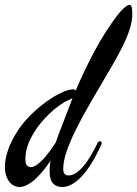

<svg xmlns="http://www.w3.org/2000/svg" viewBox="-58 -749 556 778"><path d="M473.1 -726.1Q475.6 -722.2 476.8 -713.1Q478 -704.1 478 -691.9Q478 -668.9 471.2 -643.3Q464.4 -617.7 451.4 -588.1Q438.5 -558.6 419.9 -524.7Q401.4 -490.7 377.9 -451.2Q342.3 -391.1 309.8 -335Q277.3 -278.8 252.4 -229.5Q227.5 -180.2 212.9 -138.2Q198.2 -96.2 198.2 -64.9Q198.2 -52.7 202.9 -45.4Q207.5 -38.1 220.2 -38.1Q236.8 -38.1 253.4 -50.3Q270 -62.5 284.9 -81.5Q299.8 -100.6 313.2 -123.8Q326.7 -147 336.9 -168.9Q340.8 -176.8 346.2 -176.8Q349.1 -176.8 351.6 -174.8Q354 -172.9 354 -168.9Q354 -166 352.1 -162.1Q345.2 -147 335.9 -128.4Q326.7 -109.9 315.2 -91.1Q303.7 -72.3 290 -54.2Q276.4 -36.1 261 -22.2Q245.6 -8.3 228.5 0.2Q211.4 8.8 192.9 8.8Q171.4 8.8 157.2 -5.4Q143.1 -19.5 143.1 -55.2Q143.1 -64.9 143.8 -75.9Q144.5 -86.9 147 -98.1Q133.3 -77.6 117.9 -58.6Q102.5 -39.6 86.2 -24.4Q69.8 -9.3 53 -0.2Q36.1 8.8 20 8.8Q11.2 8.8 1.2 4.6Q-8.8 0.5 -17.6 -9.3Q-26.4 -19 -32.2 -34.9Q-38.1 -50.8 -38.1 -74.2Q-38.1 -102.5 -25.6 -140.6Q-13.2 -178.7 19 -227.1Q39.6 -256.8 69.1 -285.6Q98.6 -314.5 130.1 -337.2Q161.6 -359.9 190.9 -373.5Q220.2 -387.2 240.2 -387.2Q241.7 -387.2 244.1 -385.7Q246.6 -384.3 249 -382.8Q285.2 -467.8 328.1 -547.6Q371.1 -627.4 422.9 -693.8Q435.1 -709 447.3 -719Q459.5 -729 466.8 -729Q471.7 -729 473.1 -726.1ZM212.9 -291Q218.3 -306.2 224.1 -321Q230 -335.9 235.8 -351.1Q227.1 -347.7 215.6 -341.8Q204.1 -335.9 189.9 -326.7Q175.8 -317.4 159.7 -304Q143.6 -290.5 126 -272Q89.8 -233.9 67.4 -190.2Q44.9 -146.5 44.9 -104Q44.9 -84.5 51.8 -78.1Q58.6 -71.8 66.9 -71.8Q77.1 -71.8 89.4 -79.8Q101.6 -87.9 114.5 -101.3Q127.4 -114.7 141.1 -133.1Q154.8 -151.4 168 -171.9Q179.2 -205.1 191.7 -236.3Q204.1 -267.6 212.9 -291Z"/></svg>

Font: Mervale Script
Style: Regular
Weight: 400
Designer: Astigmatic (AOETI)
Foundry: Astigmatic (AOETI)
Version: Version 1.000